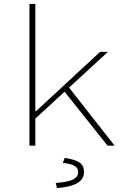

<svg xmlns="http://www.w3.org/2000/svg" viewBox="-20 -742 640 978"><path d="M130 0V-722H160V-176H164L490 -478H530L160 -138V0ZM528 0 300 -286 322 -308 564 0ZM270 216 264 190Q330 185 354 171.5Q378 158 378 136Q378 112 357 101.5Q336 91 300 88L310 62Q364 71 386 86.5Q408 102 408 134Q408 171 373 191Q338 211 270 216Z"/></svg>

Font: Source Code Pro ExtraLight
Style: Regular
Weight: 200
Monospace: yes
Designer: Paul D. Hunt, Teo Tuominen
Foundry: Adobe
Version: Version 1.026;hotconv 1.1.0;makeotfexe 2.6.0